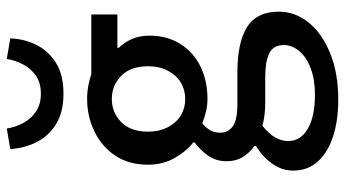

<svg xmlns="http://www.w3.org/2000/svg" viewBox="-240 -532 993 552"><g transform="rotate(-90 256.0 -255.5)"><path d="M245 221Q186 221 140 206Q94 191 68 162Q42 133 42 91Q42 60 61 32.5Q80 5 113 -16V-20Q95 -32 82 -52Q69 -72 69 -101Q69 -131 86 -154.5Q103 -178 123 -192V-196Q98 -215 78.5 -249Q59 -283 59 -326Q59 -381 85 -420Q111 -459 154.5 -480Q198 -501 248 -501Q268 -501 286.5 -497.5Q305 -494 319 -489H491V-414H395V-410Q410 -395 420 -373Q430 -351 430 -322Q430 -270 405.5 -232Q381 -194 340 -174.5Q299 -155 248 -155Q231 -155 213 -159Q195 -163 178 -170Q166 -160 158.5 -148Q151 -136 151 -117Q151 -96 169 -82.5Q187 -69 234 -69H324Q411 -69 455 -41Q499 -13 499 50Q499 97 468 135.5Q437 174 380 197.5Q323 221 245 221ZM248 -219Q274 -219 295 -231.5Q316 -244 329 -268.5Q342 -293 342 -326Q342 -376 314.5 -403Q287 -430 248 -430Q209 -430 181.5 -403Q154 -376 154 -326Q154 -293 167 -268.5Q180 -244 201 -231.5Q222 -219 248 -219ZM260 154Q303 154 335.5 142Q368 130 385.5 109Q403 88 403 65Q403 34 379 22.5Q355 11 311 11H236Q219 11 202.5 9Q186 7 171 3Q148 21 137.5 39.5Q127 58 127 77Q127 113 162.5 133.5Q198 154 260 154ZM263 -569Q209 -569 174.5 -591Q140 -613 123 -648Q106 -683 104 -722L163 -732Q167 -707 179 -684.5Q191 -662 212 -648Q233 -634 263 -634Q294 -634 314.5 -648Q335 -662 347 -684.5Q359 -707 363 -732L422 -722Q421 -683 404 -648Q387 -613 352.5 -591Q318 -569 263 -569Z"/></g></svg>

Font: Mada Medium
Style: Regular
Weight: 500
Designer: Khaled Hosny
Version: Version 1.5